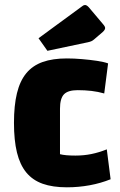

<svg xmlns="http://www.w3.org/2000/svg" viewBox="-20 -753 490 786"><path d="M253.7 13.8Q195.9 13.8 154.8 -0.7Q113.7 -15.3 87.6 -46.9Q61.6 -78.6 49.4 -128.7Q37.2 -178.8 37.2 -250Q37.2 -321.2 49.4 -371.4Q61.6 -421.6 87.6 -453.2Q113.7 -484.7 154.8 -499.3Q195.9 -513.8 253.7 -513.8Q283 -513.8 315.5 -511Q348 -508.3 377.1 -503.9Q406.1 -499.5 422.5 -493.5L406.7 -370.4Q381.4 -377.6 354.6 -380.8Q327.8 -383.9 298.1 -383.9Q258.2 -383.9 241.9 -366.9Q225.6 -349.9 225.6 -308.2V-121.8Q246.4 -116.1 288.8 -116.1Q323.1 -116.1 354 -122.4Q384.8 -128.6 417.2 -141.6L432.8 -19.2Q392.7 -3 347.2 5.4Q301.7 13.8 253.7 13.8ZM174.1 -545 137.7 -596.5 317.8 -728.5Q322.8 -732.5 328.1 -732.5Q335.1 -732.5 343.7 -723L401.9 -654Q410.4 -644.5 410.4 -638.2Q410.4 -630.9 400.4 -621.9L365 -591.5Q359.5 -586.8 354.2 -584.4Q349 -582 340 -580Z"/></svg>

Font: Changa
Style: Regular
Weight: 400
Designer: Eduardo Rodriguez Tunni
Foundry: Eduardo Rodriguez Tunni
Version: Version 3.003